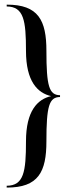

<svg xmlns="http://www.w3.org/2000/svg" viewBox="-20 -774 295 846"><path d="M184.5 -550C184.5 -684 149.5 -754 9.5 -753.5V-745.5C85 -745 94.5 -683.5 94.5 -550C94.5 -415.3 145.4 -364.1 205.3 -350.5C145.4 -336.9 94.5 -285.7 94.5 -151C94.5 -17.5 85 44 9.5 44.5V52.5C149.5 53 184.5 -17 184.5 -151C184.5 -307 196.5 -346 244.5 -346.5V-354.5C196.5 -355 184.5 -394 184.5 -550Z"/></svg>

Font: Picaflor 48 pt
Style: Regular
Weight: 400
Designer: Ariel Martín Pérez
Foundry: Tunera Type Foundry
Version: Version 1.000;hotconv 1.0.109;makeotfexe 2.5.65596